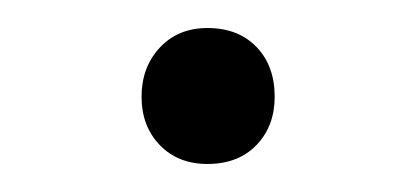

<svg xmlns="http://www.w3.org/2000/svg" viewBox="-20 -107 296 137"><path d="M128 10Q107 10 94 -3.5Q81 -17 81 -38Q81 -59 94 -73Q107 -87 128 -87Q150 -87 163 -73.5Q176 -60 176 -38Q176 -17 163 -3.5Q150 10 128 10Z"/></svg>

Font: Literata 18pt ExtraLight
Style: Regular
Weight: 250
Designer: Latin by Veronika Burian and Jose Scaglione. Greek by Irene Vlachou. Cyrillic by Vera Evstafieva.
Foundry: TypeTogether
Version: Version 3.103;gftools[0.9.29]